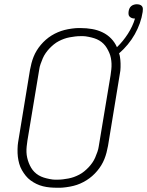

<svg xmlns="http://www.w3.org/2000/svg" viewBox="-20 -875 692 903"><path d="M249 8Q232 8 215 6.5Q198 5 182 1Q166 -3 151.5 -10Q137 -17 124 -26.5Q111 -36 101 -48.5Q91 -61 83 -75Q75 -89 70.5 -105Q66 -121 64 -137.5Q62 -154 62.5 -173.5Q63 -193 65 -205L121 -546Q124 -562 128 -577.5Q132 -593 138 -608Q144 -623 152.5 -637Q161 -651 172 -664Q183 -677 195.5 -688Q208 -699 222.5 -708Q237 -717 252.5 -723.5Q268 -730 283.5 -734Q299 -738 317.5 -740.5Q336 -743 347 -743H360Q387 -743 413 -738.5Q439 -734 462 -723Q485 -712 502.5 -694Q520 -676 530 -653Q559 -681 581.5 -716Q604 -751 615 -788H611Q605 -788 599 -790.5Q593 -793 589 -797.5Q585 -802 584.5 -808.5Q584 -815 585 -822Q586 -829 589 -835.5Q592 -842 597.5 -846.5Q603 -851 610 -853Q617 -855 623 -855Q630 -855 637 -853Q644 -851 648 -845.5Q652 -840 652 -833Q652 -826 651 -819Q647 -792 637.5 -765.5Q628 -739 614 -714Q600 -689 581 -666Q562 -643 540 -624Q543 -616 544 -608.5Q545 -601 546 -593.5Q547 -586 547 -577Q547 -568 547 -559Q547 -550 546 -542.5Q545 -535 544 -530L488 -189Q485 -173 481 -157.5Q477 -142 471 -127Q465 -112 456.5 -98Q448 -84 437 -71Q426 -58 413.5 -47Q401 -36 386.5 -27Q372 -18 357 -11.5Q342 -5 326 -1Q310 3 291.5 5.5Q273 8 263 8ZM238 -30H250Q263 -30 275.5 -31.5Q288 -33 301.5 -35.5Q315 -38 327.5 -42.5Q340 -47 352.5 -53.5Q365 -60 376 -69Q387 -78 396.5 -88Q406 -98 414 -109.5Q422 -121 427.5 -133.5Q433 -146 438 -160.5Q443 -175 444 -184L500 -521Q502 -535 503.5 -548.5Q505 -562 504.5 -575.5Q504 -589 501.5 -602Q499 -615 494 -626.5Q489 -638 482.5 -649Q476 -660 467 -669Q458 -678 447 -684.5Q436 -691 423.5 -695Q411 -699 395.5 -702Q380 -705 371 -705H359Q346 -705 333.5 -703.5Q321 -702 307.5 -699.5Q294 -697 281.5 -692.5Q269 -688 256.5 -681.5Q244 -675 233 -666Q222 -657 212.5 -647Q203 -637 195 -625.5Q187 -614 181.5 -601.5Q176 -589 171 -574.5Q166 -560 165 -551L109 -214Q107 -200 105.5 -186.5Q104 -173 104.5 -159.5Q105 -146 108 -133Q111 -120 115.5 -108.5Q120 -97 126.5 -86Q133 -75 142 -66Q151 -57 162 -50.5Q173 -44 185.5 -40Q198 -36 213.5 -33Q229 -30 238 -30Z"/></svg>

Font: Iosevka Aile XLt Obl
Style: Regular
Weight: 200
Italic angle: -9°
Designer: Belleve Invis
Foundry: Belleve Invis
Version: Version 31.1.0; ttfautohint (v1.8.4)